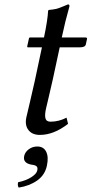

<svg xmlns="http://www.w3.org/2000/svg" viewBox="-20 -598 412 865"><path d="M147.9 62Q176.3 62 188 85.4Q199.7 108.9 191.4 147.9Q182.6 190.4 147.7 215.1Q112.8 239.7 64.5 247.1Q58.1 239.3 61.5 223.1Q98.1 215.3 121.6 200Q145 184.6 147.9 169.9Q150.9 156.2 144.3 150.9Q137.7 145.5 122.6 144Q82 136.7 88.9 105Q92.8 86.9 109.6 74.5Q126.5 62 147.9 62ZM178.2 -429.2Q194.8 -508.3 196.8 -549.8L199.7 -553.2Q218.3 -554.7 231.2 -557.6Q244.1 -560.5 263.7 -568.8Q283.2 -577.1 286.1 -578.1Q294.9 -578.1 292.5 -567.9Q273.9 -503.4 258.3 -429.2H365.2Q369.1 -429.2 370.8 -427.5Q372.6 -425.8 372.1 -422.9L366.7 -397.9Q363.8 -384.8 339.8 -384.8H249L218.3 -242.2Q210.9 -208.5 200.7 -165.8Q190.4 -123 188 -111.8Q180.7 -81.1 184.6 -65.4Q188.5 -49.8 207.5 -49.8Q245.1 -49.8 279.8 -67.9L286.6 -40Q222.2 9.8 159.7 9.8Q125 9.8 108.2 -12Q91.3 -33.7 98.6 -68.8Q101.1 -80.1 115 -138.7Q128.9 -197.3 136.2 -231L168.9 -384.8H106Q102.1 -384.8 102.5 -389.2L110.4 -424.8Q111.3 -428.7 114.3 -429.2Z"/></svg>

Font: Linux Biolinum O
Style: Italic
Weight: 400
Italic angle: -12°
Designer: Philipp H. Poll
Foundry: Philipp H. Poll
Version: Version 1.1.3